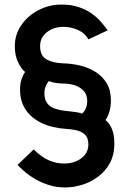

<svg xmlns="http://www.w3.org/2000/svg" viewBox="-20 -735 564 843"><path d="M443 -208Q461 -194 471.5 -168.5Q482 -143 482 -105Q482 -54 461.5 -17.5Q441 19 408.5 42.5Q376 66 338.5 77Q301 88 267 88Q229 88 196.5 78Q164 68 137.5 53Q111 38 90.5 20.5Q70 3 57 -11L128 -79Q161 -46 193.5 -31.5Q226 -17 262 -17Q289 -17 313 -26.5Q337 -36 352.5 -55Q368 -74 368 -101Q368 -130 353 -144Q338 -158 315.5 -163Q293 -168 271 -169Q209 -173 163.5 -194.5Q118 -216 93 -253Q68 -290 68 -341Q68 -369 75 -388.5Q82 -408 90 -419Q73 -433 59 -462.5Q45 -492 45 -532Q45 -583 73.5 -624.5Q102 -666 149 -690.5Q196 -715 250 -715Q291 -715 323.5 -704.5Q356 -694 380.5 -677Q405 -660 422.5 -640Q440 -620 453 -602L368 -562Q358 -581 340.5 -593Q323 -605 301.5 -611Q280 -617 257 -617Q230 -617 207 -606.5Q184 -596 170 -577.5Q156 -559 156 -533Q156 -489 185.5 -473.5Q215 -458 257 -457Q294 -456 331 -447.5Q368 -439 399 -419.5Q430 -400 448.5 -369.5Q467 -339 467 -293Q467 -265 459.5 -242Q452 -219 443 -208ZM175 -327Q175 -298 187 -282Q199 -266 218.5 -259Q238 -252 260.5 -249Q283 -246 304 -244Q325 -242 340 -236Q351 -245 357 -260Q363 -275 363 -291Q363 -320 346.5 -337Q330 -354 307 -361Q284 -368 261 -368Q242 -368 224 -371Q206 -374 195 -379Q186 -370 180.5 -356Q175 -342 175 -327Z"/></svg>

Font: Raleway Thin SemiBold
Style: Regular
Weight: 600
Version: Version 4.026